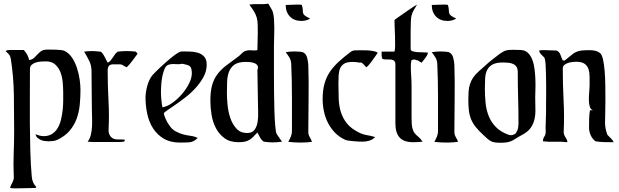

<svg xmlns="http://www.w3.org/2000/svg" viewBox="-20 -771 3370 1045"><path d="M236 -501Q244 -501 257.5 -501Q271 -501 285.5 -500.5Q300 -500 312.5 -498.5Q325 -497 331 -494Q356 -482 372.5 -456.5Q389 -431 399 -400.5Q409 -370 413.5 -338.5Q418 -307 418 -282Q418 -240 414 -200Q410 -160 397 -124.5Q384 -89 359 -59.5Q334 -30 292 -10Q281 -5 268.5 -3.5Q256 -2 245 -2Q235 -2 223.5 -3.5Q212 -5 202 -9.5Q192 -14 184 -21Q176 -28 173 -40Q184 -36 195.5 -33Q207 -30 218 -30Q245 -30 264 -42.5Q283 -55 294.5 -75Q306 -95 312 -120Q318 -145 321 -171.5Q324 -198 324 -223Q324 -248 324 -267Q324 -291 321.5 -321Q319 -351 309.5 -376.5Q300 -402 281 -419.5Q262 -437 230 -437Q219 -437 204 -436Q189 -435 175.5 -431Q162 -427 152.5 -418.5Q143 -410 143 -395Q143 -327 142.5 -252Q142 -177 142.5 -100.5Q143 -24 145 50.5Q147 125 153 192Q156 225 178 247L173 252Q150 252 126.5 253Q103 254 79 254Q68 254 57 254Q46 254 35 252Q37 242 41 235Q45 228 48 221.5Q51 215 53.5 207Q56 199 55 187Q52 126 54.5 64Q57 2 57 -59Q57 -158 55.5 -255.5Q54 -353 39 -450Q36 -467 29 -474.5Q22 -482 10 -494Q20 -499 35 -499H109Q131 -477 139 -444Q156 -447 165.5 -456Q175 -465 184 -475Q193 -485 204.5 -493Q216 -501 236 -501Z M438 -490Q459 -493 480 -493Q501 -493 522 -490Q528 -492 534.5 -484.5Q541 -477 547 -466.5Q553 -456 558 -445Q563 -434 566 -430Q575 -433 581.5 -441Q588 -449 594 -458Q600 -467 606 -475.5Q612 -484 621 -490Q645 -493 670 -493Q695 -493 719 -490L729 -479Q715 -460 701 -441Q687 -422 670 -405Q661 -408 651.5 -414.5Q642 -421 633 -421H597Q579 -421 572.5 -412Q566 -403 566 -386Q566 -306 570.5 -225Q575 -144 571 -65Q570 -49 577.5 -35Q585 -21 601 -15Q612 -11 629.5 -12Q647 -13 661 -10L655 0Q647 1 638.5 1.5Q630 2 622 2H491Q482 2 473.5 1.5Q465 1 457 0Q470 -17 475 -39.5Q480 -62 481 -86Q482 -110 481 -134Q480 -158 480 -179Q480 -231 479 -282.5Q478 -334 478 -386Q478 -415 465 -441Q452 -467 438 -490Z M968 -491Q988 -491 1012 -490.5Q1036 -490 1056.5 -484Q1077 -478 1091 -463Q1105 -448 1105 -419Q1105 -384 1087.5 -352Q1070 -320 1044.5 -292Q1019 -264 988.5 -240.5Q958 -217 932.5 -199.5Q907 -182 889.5 -170Q872 -158 872 -154Q872 -149 875 -140.5Q878 -132 882 -123Q886 -114 890.5 -106Q895 -98 898 -94Q914 -68 935 -56.5Q956 -45 977 -39.5Q998 -34 1018.5 -31.5Q1039 -29 1056 -20Q1034 2 1010.5 3.5Q987 5 959 5Q907 5 871 -16.5Q835 -38 813 -72.5Q791 -107 781.5 -151Q772 -195 772 -240Q772 -253 774.5 -270Q777 -287 781.5 -303.5Q786 -320 793 -335Q800 -350 809 -361Q814 -367 826 -379Q838 -391 853.5 -405.5Q869 -420 886 -435Q903 -450 919 -462.5Q935 -475 948 -483Q961 -491 968 -491ZM856 -275Q856 -252 858 -230.5Q860 -209 864 -187Q890 -191 918 -211Q946 -231 969.5 -258Q993 -285 1008.5 -315.5Q1024 -346 1024 -372Q1024 -389 1021 -398Q1018 -407 1012 -411.5Q1006 -416 996 -418.5Q986 -421 972 -424Q954 -420 935 -422Q916 -424 898 -419Q884 -415 876 -396.5Q868 -378 863.5 -355Q859 -332 857.5 -309.5Q856 -287 856 -275Z M1337 -746Q1363 -750 1389 -748.5Q1415 -747 1441 -751Q1446 -740 1454.5 -727Q1463 -714 1466 -702Q1470 -687 1471.5 -663.5Q1473 -640 1473 -615Q1473 -590 1472 -565.5Q1471 -541 1471 -524Q1471 -508 1471 -468Q1471 -428 1471 -377.5Q1471 -327 1471.5 -271.5Q1472 -216 1473.5 -168Q1475 -120 1478 -86Q1481 -52 1485 -44Q1491 -33 1499.5 -22Q1508 -11 1515 0Q1502 2 1490 3Q1478 4 1465 4Q1453 4 1440.5 3Q1428 2 1416 0Q1403 -8 1395.5 -22.5Q1388 -37 1381 -50Q1368 -36 1358 -26Q1348 -16 1337 -9.5Q1326 -3 1312.5 0Q1299 3 1278 3Q1232 3 1202.5 -18.5Q1173 -40 1155.5 -73Q1138 -106 1131.5 -146Q1125 -186 1125 -222Q1125 -274 1134.5 -307.5Q1144 -341 1163 -366.5Q1182 -392 1210.5 -414Q1239 -436 1278 -464Q1287 -471 1296.5 -481Q1306 -491 1317 -494Q1332 -499 1348.5 -497Q1365 -495 1381 -498Q1381 -521 1382 -544.5Q1383 -568 1383 -591Q1383 -619 1382.5 -638.5Q1382 -658 1377.5 -674.5Q1373 -691 1363.5 -707Q1354 -723 1337 -746ZM1215 -263Q1215 -237 1218.5 -200Q1222 -163 1233.5 -129Q1245 -95 1267 -71Q1289 -47 1325 -47Q1353 -47 1365.5 -64.5Q1378 -82 1382 -107Q1386 -132 1385 -159.5Q1384 -187 1384 -206Q1384 -252 1382.5 -298Q1381 -344 1381 -390Q1387 -405 1381.5 -414Q1376 -423 1364.5 -427.5Q1353 -432 1339.5 -433Q1326 -434 1317 -434Q1277 -434 1256 -419Q1235 -404 1226 -379.5Q1217 -355 1216 -324.5Q1215 -294 1215 -263Z M1535 -744Q1550 -744 1564.5 -745Q1579 -746 1594 -746Q1602 -746 1608.5 -746Q1615 -746 1623 -744Q1628 -726 1628 -715.5Q1628 -705 1630 -698.5Q1632 -692 1639.5 -686Q1647 -680 1668 -670Q1657 -663 1645 -660Q1633 -657 1621 -657Q1581 -657 1558 -681Q1535 -705 1535 -744ZM1535 -487Q1547 -489 1559 -490Q1571 -491 1583 -491Q1591 -491 1606 -490Q1621 -489 1628 -487Q1646 -479 1651.5 -457.5Q1657 -436 1658 -419Q1661 -327 1659.5 -236Q1658 -145 1658 -53Q1658 -38 1665.5 -25.5Q1673 -13 1678 1Q1662 3 1647 4Q1632 5 1616 5Q1599 5 1582.5 4Q1566 3 1549 1Q1557 -13 1563 -27.5Q1569 -42 1569 -58Q1569 -149 1569 -241Q1569 -333 1565 -424Q1564 -443 1555 -458Q1546 -473 1535 -487Z M1916 -497Q1927 -497 1944 -497.5Q1961 -498 1978.5 -497Q1996 -496 2012 -493Q2028 -490 2036 -484Q2033 -479 2024 -466.5Q2015 -454 2005 -440Q1995 -426 1985.5 -415.5Q1976 -405 1973 -405Q1970 -408 1966 -413Q1962 -418 1957.5 -422.5Q1953 -427 1948.5 -429.5Q1944 -432 1938 -430Q1928 -432 1918 -433Q1908 -434 1898 -434Q1869 -434 1853.5 -424.5Q1838 -415 1831 -398.5Q1824 -382 1823 -360Q1822 -338 1822 -312Q1822 -271 1823.5 -232.5Q1825 -194 1835.5 -160.5Q1846 -127 1868.5 -99Q1891 -71 1933 -50Q1955 -39 1977 -35.5Q1999 -32 2022 -25Q2008 -11 1990.5 -5.5Q1973 0 1953 0Q1946 0 1932.5 -0.5Q1919 -1 1904.5 -2.5Q1890 -4 1877.5 -5.5Q1865 -7 1859 -10Q1826 -25 1803 -49Q1780 -73 1765 -102.5Q1750 -132 1743 -165.5Q1736 -199 1736 -232Q1736 -279 1746 -315Q1756 -351 1775.5 -380Q1795 -409 1823.5 -435Q1852 -461 1889 -489Q1900 -497 1916 -497Z M2250 -746Q2242 -732 2233 -717.5Q2224 -703 2220 -687Q2217 -676 2216 -651Q2215 -626 2215 -598Q2215 -570 2215 -543.5Q2215 -517 2215 -504Q2215 -495 2227 -491.5Q2239 -488 2255 -487Q2271 -486 2287 -486Q2303 -486 2310 -484Q2305 -468 2295 -455.5Q2285 -443 2275 -430Q2267 -433 2260 -438.5Q2253 -444 2245 -444Q2240 -447 2235 -447Q2227 -447 2220 -444Q2216 -431 2216 -412Q2216 -385 2218 -357.5Q2220 -330 2220 -302V-128Q2220 -91 2224.5 -73.5Q2229 -56 2237.5 -45.5Q2246 -35 2257 -26.5Q2268 -18 2280 0Q2254 3 2229 3Q2178 3 2155 -22.5Q2132 -48 2132 -99V-420Q2132 -435 2125 -440.5Q2118 -446 2107.5 -447Q2097 -448 2084.5 -447.5Q2072 -447 2062 -450Q2057 -459 2057 -469.5Q2057 -480 2057 -490H2127Q2130 -498 2130.5 -521.5Q2131 -545 2130 -572Q2129 -599 2128 -624.5Q2127 -650 2127 -662Q2131 -666 2150 -679Q2169 -692 2190 -707Q2211 -722 2229 -733.5Q2247 -745 2250 -746Z M2330 -744Q2345 -744 2359.5 -745Q2374 -746 2389 -746Q2397 -746 2403.5 -746Q2410 -746 2418 -744Q2423 -726 2423 -715.5Q2423 -705 2425 -698.5Q2427 -692 2434.5 -686Q2442 -680 2463 -670Q2452 -663 2440 -660Q2428 -657 2416 -657Q2376 -657 2353 -681Q2330 -705 2330 -744ZM2330 -487Q2342 -489 2354 -490Q2366 -491 2378 -491Q2386 -491 2401 -490Q2416 -489 2423 -487Q2441 -479 2446.5 -457.5Q2452 -436 2453 -419Q2456 -327 2454.5 -236Q2453 -145 2453 -53Q2453 -38 2460.5 -25.5Q2468 -13 2473 1Q2457 3 2442 4Q2427 5 2411 5Q2394 5 2377.5 4Q2361 3 2344 1Q2352 -13 2358 -27.5Q2364 -42 2364 -58Q2364 -149 2364 -241Q2364 -333 2360 -424Q2359 -443 2350 -458Q2341 -473 2330 -487Z M2811 -499Q2836 -499 2852 -484.5Q2868 -470 2877 -446.5Q2886 -423 2889.5 -394Q2893 -365 2894 -336.5Q2895 -308 2894 -282Q2893 -256 2893 -240Q2893 -208 2894 -179Q2895 -150 2889.5 -124Q2884 -98 2869 -76Q2854 -54 2822 -37Q2803 -27 2791 -19Q2779 -11 2768 -5.5Q2757 0 2742.5 3Q2728 6 2705 6Q2685 6 2672.5 4Q2660 2 2651 -3Q2642 -8 2633 -16Q2624 -24 2610 -37Q2585 -60 2569 -80Q2553 -100 2544 -122Q2535 -144 2532 -169.5Q2529 -195 2529 -230Q2529 -254 2530.5 -274.5Q2532 -295 2538 -313.5Q2544 -332 2555 -348.5Q2566 -365 2585 -382Q2598 -393 2617 -410.5Q2636 -428 2657 -445Q2678 -462 2698 -476.5Q2718 -491 2733 -496Q2739 -498 2749.5 -499Q2760 -500 2771 -500Q2782 -500 2792.5 -499.5Q2803 -499 2811 -499ZM2619 -289Q2619 -248 2623 -209.5Q2627 -171 2640.5 -138Q2654 -105 2679.5 -79Q2705 -53 2749 -37Q2757 -35 2760 -35Q2771 -35 2780.5 -40.5Q2790 -46 2793 -57Q2798 -62 2800 -76Q2802 -90 2802 -97Q2802 -168 2800 -238Q2798 -308 2798 -378Q2798 -397 2791 -407.5Q2784 -418 2772.5 -423Q2761 -428 2747 -429.5Q2733 -431 2718 -431Q2681 -431 2661 -420Q2641 -409 2631.5 -390Q2622 -371 2620.5 -345Q2619 -319 2619 -289Z M2915 -496Q2923 -498 2931.5 -498Q2940 -498 2948 -498Q2964 -498 2979 -497Q2994 -496 3009 -496Q3025 -489 3030.5 -472.5Q3036 -456 3043 -442H3054Q3076 -459 3088.5 -470Q3101 -481 3113 -487Q3125 -493 3141.5 -495.5Q3158 -498 3187 -498Q3203 -498 3218 -495Q3233 -492 3246 -482Q3256 -474 3262 -447.5Q3268 -421 3271 -384Q3274 -347 3274.5 -304Q3275 -261 3275 -221.5Q3275 -182 3274 -150Q3273 -118 3273 -103Q3273 -71 3286 -37Q3294 -28 3304.5 -18.5Q3315 -9 3320 3Q3295 3 3270.5 2.5Q3246 2 3221 -2Q3204 -15 3195 -35Q3186 -55 3186 -76Q3186 -100 3186.5 -124Q3187 -148 3191 -171H3207Q3194 -175 3189.5 -192Q3185 -209 3185 -229.5Q3185 -250 3187 -270.5Q3189 -291 3189 -304Q3189 -329 3189 -352.5Q3189 -376 3183 -394.5Q3177 -413 3161.5 -424Q3146 -435 3115 -435Q3107 -435 3094.5 -433.5Q3082 -432 3070.5 -428Q3059 -424 3051 -417Q3043 -410 3043 -398Q3043 -312 3047.5 -225Q3052 -138 3048 -52Q3048 -43 3051 -36.5Q3054 -30 3057.5 -24Q3061 -18 3064.5 -12Q3068 -6 3068 3Q3035 -1 3001.5 0.5Q2968 2 2935 -2Q2935 -17 2943 -28.5Q2951 -40 2950 -57Q2949 -83 2950.5 -108.5Q2952 -134 2952 -160Q2952 -173 2952 -197.5Q2952 -222 2952.5 -251Q2953 -280 2952.5 -311.5Q2952 -343 2951.5 -371Q2951 -399 2949.5 -420.5Q2948 -442 2945 -452Q2943 -458 2938 -462.5Q2933 -467 2928 -472Q2923 -477 2919 -482.5Q2915 -488 2915 -496Z"/></svg>

Font: Augsburger Schrift CAT
Style: Regular
Weight: 400
Designer: Peter Wiegel nach Roos&Junge Offenbach
Foundry: CAT-Fonts, Peter Wiegel
Version: Version 1.000